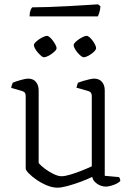

<svg xmlns="http://www.w3.org/2000/svg" viewBox="-20 -864 611 889"><path d="M246 5Q223 5 197.5 -5.5Q172 -16 149.5 -31.5Q127 -47 113 -61.5Q99 -76 99 -84V-420Q99 -429 95 -434.5Q91 -440 81 -443L32 -457Q33 -465 35.5 -471.5Q38 -478 39 -481Q53 -487 76 -493.5Q99 -500 110 -500Q134 -500 146.5 -484.5Q159 -469 159 -446V-109Q169 -97 187.5 -83Q206 -69 227.5 -58.5Q249 -48 265 -48Q280 -48 305.5 -55.5Q331 -63 358.5 -74Q386 -85 405 -94V-420Q405 -429 400.5 -435Q396 -441 387 -443L334 -458Q336 -466 338 -472Q340 -478 341 -481Q351 -485 366 -489.5Q381 -494 395 -497Q409 -500 416 -500Q439 -500 452 -485Q465 -470 465 -446V-50L531 -44Q534 -40 535.5 -35.5Q537 -31 537 -26Q531 -19 518.5 -13Q506 -7 492.5 -3.5Q479 0 471 0Q448 0 429 -13.5Q410 -27 407 -45Q385 -34 354 -22.5Q323 -11 293.5 -3Q264 5 246 5ZM367 -599Q362 -599 354 -605.5Q346 -612 338.5 -621Q331 -630 326 -639.5Q321 -649 321 -655Q321 -661 328 -668Q335 -675 345 -682Q355 -689 365 -693.5Q375 -698 381 -698Q387 -698 394.5 -691.5Q402 -685 409 -675.5Q416 -666 420.5 -656.5Q425 -647 425 -641Q425 -634 414.5 -624Q404 -614 390.5 -606.5Q377 -599 367 -599ZM183 -599Q178 -599 170.5 -605.5Q163 -612 155 -621Q147 -630 142 -639.5Q137 -649 137 -655Q137 -661 144 -668Q151 -675 161 -682Q171 -689 181.5 -693.5Q192 -698 198 -698Q203 -698 210.5 -691.5Q218 -685 225 -675.5Q232 -666 237 -656.5Q242 -647 242 -641Q242 -634 231 -624Q220 -614 206.5 -606.5Q193 -599 183 -599ZM117 -788Q117 -805 121 -815.5Q125 -826 129 -830Q159 -830 203.5 -831.5Q248 -833 294.5 -835.5Q341 -838 379 -840.5Q417 -843 434 -844L445 -835Q444 -819 440 -806.5Q436 -794 433 -788Z"/></svg>

Font: Texturina 12pt Thin
Style: Regular
Weight: 250
Designer: Guillermo Torres Carreño
Foundry: Omnibus-Type
Version: Version 1.002